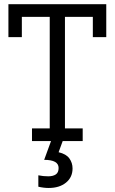

<svg xmlns="http://www.w3.org/2000/svg" viewBox="-20 -687 559 935"><path d="M135.8 -61.7H222.2V-604.9H86.4V-506.2H21V-666.7H497.5V-506.2H432.1V-604.9H296.3V-61.7H382.7V0H135.8ZM166.7 166.7Q190.1 171.6 214.8 171.6Q238.3 171.6 251.9 162.3Q265.4 153.1 265.4 130.9Q265.4 91.4 195.1 91.4L232.1 -9.9H288.9L265.4 54.3Q302.5 63 317.9 84.6Q333.3 106.2 333.3 133.3Q333.3 176.5 301.2 202.5Q269.1 228.4 217.3 228.4Q192.6 228.4 166.7 222.2Z"/></svg>

Font: Slabo 27px
Style: Regular
Weight: 400
Version: Version 1.02 Build 003a